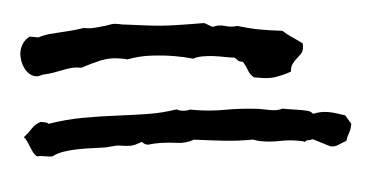

<svg xmlns="http://www.w3.org/2000/svg" viewBox="-40 -549 1216 607"><g transform="rotate(5 568.0 -246.0)"><path d="M903.3 -425.8Q903.3 -415 897.9 -407.2Q892.6 -399.4 886.2 -391.6Q879.9 -383.8 875 -374Q870.1 -364.3 872.1 -349.6Q858.4 -341.8 847.2 -336.9Q835.9 -332 824.7 -328.1Q813.5 -324.2 801.3 -322.8Q789.1 -321.3 773.4 -321.3H756.8Q743.2 -329.1 735.8 -342.3Q728.5 -355.5 717.8 -367.2H712.9Q705.1 -367.2 701.2 -370.6Q697.3 -374 690.4 -377.9Q676.8 -377 659.2 -377.4Q641.6 -377.9 623.5 -377Q605.5 -376 588.9 -373Q572.3 -370.1 560.5 -363.3Q532.2 -366.2 502.9 -366.2Q467.8 -366.2 427.7 -361.3Q387.7 -356.4 353.5 -342.8Q347.7 -343.8 341.8 -343.8H330.1Q296.9 -343.8 268.1 -331.5Q239.3 -319.3 210 -303.7H205.1Q190.4 -303.7 176.8 -299.8Q163.1 -295.9 149.9 -290.5Q136.7 -285.2 123 -280.3Q109.4 -275.4 94.7 -272.5Q87.9 -270.5 82.5 -267.6Q77.1 -264.6 70.3 -264.6Q57.6 -264.6 47.4 -271.5Q37.1 -278.3 29.8 -289.1Q22.5 -299.8 18.6 -312.5Q14.6 -325.2 14.6 -335.9Q14.6 -368.2 39.1 -387.7H67.4Q84 -396.5 101.6 -401.4Q119.1 -406.2 136.7 -410.2L171.9 -418.9Q189.5 -423.8 207 -429.7H210.9Q227.5 -429.7 244.1 -434.1Q260.7 -438.5 277.3 -443.4Q282.2 -445.3 289.1 -447.8Q295.9 -450.2 301.8 -451.2Q311.5 -452.1 320.8 -451.7Q330.1 -451.2 338.9 -452.1L403.3 -455.1Q449.2 -457 494.6 -463.9Q540 -470.7 585 -478.5Q592.8 -476.6 599.1 -473.6Q605.5 -470.7 613.3 -468.8Q630.9 -477.5 651.4 -475.1Q671.9 -472.7 690.4 -478.5Q708 -476.6 726.1 -475.1Q744.1 -473.6 761.7 -473.6Q780.3 -473.6 797.9 -474.1Q815.4 -474.6 834 -475.6Q850.6 -464.8 867.7 -457.5Q884.8 -450.2 901.4 -441.4Q902.3 -436.5 902.8 -433.1Q903.3 -429.7 903.3 -425.8ZM1076.2 -198.2Q1076.2 -184.6 1071.8 -172.4Q1067.4 -160.2 1065.4 -146.5Q1054.7 -140.6 1043 -132.8Q1031.2 -125 1019.5 -125Q1016.6 -125 1008.8 -127.4Q1001 -129.9 991.2 -132.8Q981.4 -135.7 972.2 -138.7Q962.9 -141.6 957 -142.6Q952.1 -138.7 945.3 -138.2Q938.5 -137.7 935.5 -131.8Q929.7 -133.8 923.8 -133.8H913.1Q883.8 -133.8 855.5 -127.9Q827.1 -122.1 797.9 -122.1Q784.2 -122.1 771.5 -125Q724.6 -116.2 678.7 -113.3Q632.8 -110.4 585 -108.4Q561.5 -94.7 533.7 -93.8Q505.9 -92.8 480.5 -88.9Q469.7 -86.9 460.9 -85Q452.1 -83 442.4 -80.1H438.5Q432.6 -80.1 429.2 -82.5Q425.8 -85 420.9 -86.9Q400.4 -74.2 387.2 -71.8Q374 -69.3 350.6 -69.3Q345.7 -69.3 331.1 -65.4Q316.4 -61.5 308.6 -59.6Q290 -56.6 267.6 -53.7Q245.1 -50.8 222.7 -46.4Q200.2 -42 179.7 -35.2Q159.2 -28.3 143.6 -16.6Q131.8 -14.6 119.6 -15.1Q107.4 -15.6 94.7 -12.7Q86.9 -17.6 81.5 -24.9Q76.2 -32.2 71.3 -40L61.5 -55.7Q56.6 -63.5 48.8 -69.3Q61.5 -83 71.3 -98.6Q81.1 -114.3 97.7 -122.1H108.4Q112.3 -122.1 116.2 -121.6Q120.1 -121.1 123 -118.2Q175.8 -136.7 229 -146.5Q282.2 -156.2 336.9 -163.1Q383.8 -168.9 430.7 -176.3Q477.5 -183.6 522.5 -199.2Q526.4 -197.3 530.3 -196.8Q534.2 -196.3 538.1 -196.3Q552.7 -196.3 564.5 -202.1H577.1Q626 -202.1 673.8 -210.9Q721.7 -219.7 771.5 -222.7Q782.2 -223.6 793.5 -223.1Q804.7 -222.7 816.4 -222.7Q826.2 -222.7 835.9 -224.1Q845.7 -225.6 855.5 -230.5H872.1Q882.8 -230.5 895 -231Q907.2 -231.4 918 -231.4Q925.8 -231.4 936 -230.5Q946.3 -229.5 953.1 -222.7Q977.5 -232.4 1000 -232.4Q1013.7 -232.4 1027.3 -230.5L1054.7 -226.6L1076.2 -202.1Z"/></g></svg>

Font: Rock Salt
Style: Regular
Weight: 400
Version: Version 1.001